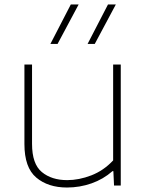

<svg xmlns="http://www.w3.org/2000/svg" viewBox="-20 -828 657 857"><path d="M279 9Q194.5 9 141.8 -35.5Q89 -80 89 -185V-540H123V-186Q123 -96 166.8 -60Q210.5 -24 280 -24Q332.5 -24 387.5 -45.2Q442.5 -66.5 485 -112V-540H519V0H489L486 -64H482Q441 -28 388.5 -9.5Q336 9 279 9ZM371 -632 462 -808H497L403 -632ZM205 -632 296 -808H331L237 -632Z"/></svg>

Font: Encode Sans Expanded Thin
Style: Regular
Weight: 100
Width: 7
Designer: Multiple Designers
Foundry: Impallari Type
Version: Version 3.000; ttfautohint (v1.8.3) -l 8 -r 50 -G 200 -x 14 